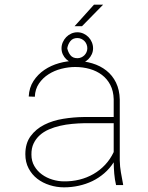

<svg xmlns="http://www.w3.org/2000/svg" viewBox="-20 -802 640 832"><path d="M482.9 0Q477.1 -24.9 475.1 -49.3Q473.1 -73.7 472.7 -98.6Q455.6 -71.8 431.9 -51.3Q408.2 -30.8 380.4 -17.3Q352.5 -3.9 321.3 2.9Q290 9.8 257.3 9.8Q225.6 9.8 195.3 0.2Q165 -9.3 141.6 -27.3Q118.2 -45.4 104 -72.3Q89.8 -99.1 89.8 -133.8Q89.8 -181.2 112.8 -212.2Q135.7 -243.2 172.1 -261.5Q208.5 -279.8 253.4 -287.1Q298.3 -294.4 342.3 -294.9H472.7V-372.1Q471.7 -407.7 458 -434.1Q444.3 -460.4 421.6 -477.5Q398.9 -494.6 368.9 -503.2Q338.9 -511.7 305.7 -511.7Q276.4 -511.7 245.8 -503.9Q215.3 -496.1 190.4 -480.2Q165.5 -464.4 148.9 -440.2Q132.3 -416 130.9 -382.8L104.5 -383.8Q106.4 -422.4 125.2 -451.2Q144 -480 172.6 -499.3Q201.2 -518.6 236.1 -528.3Q271 -538.1 305.7 -538.1Q344.7 -538.1 379.6 -527.6Q414.6 -517.1 440.9 -496.3Q467.3 -475.6 482.7 -444.1Q498 -412.6 499 -371.1V-106.4Q499.5 -79.6 503.9 -55.2Q508.3 -30.8 513.2 -4.4L513.7 0ZM257.3 -16.1Q292 -15.6 324.5 -23.7Q356.9 -31.7 385 -47.9Q413.1 -64 435.5 -87.9Q458 -111.8 472.7 -143.1V-268.1H343.8Q318.8 -267.6 292.2 -265.1Q265.6 -262.7 240.2 -256.8Q214.8 -251 192.1 -241.2Q169.4 -231.4 152.6 -216.3Q135.7 -201.2 125.7 -180.4Q115.7 -159.7 116.2 -131.8Q116.2 -104 128.9 -82.3Q141.6 -60.5 161.9 -45.9Q182.1 -31.2 207.3 -23.7Q232.4 -16.1 257.3 -16.1ZM387.2 -781.7H426.8L335.4 -688.5H303.2ZM246.6 -592.8Q246.6 -606.4 252.2 -619.1Q257.8 -631.8 267.1 -641.4Q276.4 -650.9 288.8 -656.5Q301.3 -662.1 315.4 -662.1Q329.1 -662.1 341.6 -656.5Q354 -650.9 363.3 -641.4Q372.6 -631.8 377.9 -619.1Q383.3 -606.4 383.3 -592.8Q383.3 -579.1 377.7 -566.9Q372.1 -554.7 362.8 -545.4Q353.5 -536.1 341.3 -530.8Q329.1 -525.4 315.4 -525.4Q301.8 -525.4 289.3 -530.8Q276.9 -536.1 267.3 -545.2Q257.8 -554.2 252.2 -566.4Q246.6 -578.6 246.6 -592.8ZM271.5 -592.8Q274.9 -575.7 285.2 -562.7Q295.4 -549.8 315.4 -549.8Q324.2 -549.8 332 -553.2Q339.8 -556.6 345.7 -562.5Q351.6 -568.4 355 -576.2Q358.4 -584 358.4 -592.8Q358.4 -601.6 355.2 -609.6Q352.1 -617.7 346.2 -623.8Q340.3 -629.9 332.3 -633.5Q324.2 -637.2 315.4 -637.2Q295.4 -637.2 284.9 -623.8Q274.4 -610.4 271.5 -592.8Z"/></svg>

Font: Roboto Mono Thin
Style: Regular
Weight: 250
Designer: Google
Version: Version 2.000985; 2015; ttfautohint (v1.3)